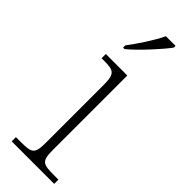

<svg xmlns="http://www.w3.org/2000/svg" viewBox="-257 -784 802 802"><g transform="rotate(45 144.0 -383.0)"><path d="M81 -619V-606H90C134 -642 206 -721 231 -756V-766H174C153 -721 110 -657 81 -619ZM29 0H280V-25H255C187 -25 176 -30 176 -98V-536H49V-511H64C119 -511 134 -505 134 -439V-97C134 -30 122 -25 56 -25H29Z"/></g></svg>

Font: Noto Serif Sinhala ExtraLight
Style: Regular
Weight: 200
Designer: Jelle Bosma - Monotype Design Team
Foundry: Monotype Imaging Inc.
Version: Version 2.007